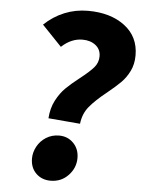

<svg xmlns="http://www.w3.org/2000/svg" viewBox="-54 -792 636 848"><g transform="rotate(5 264.0 -368.0)"><path d="M292 -450Q333 -482 351.5 -503.5Q370 -525 370 -553Q370 -584 347 -602Q324 -620 289 -620Q239 -620 196 -580L109 -671Q149 -709 198 -729Q247 -749 302 -749Q402 -749 465 -701.5Q528 -654 528 -571Q528 -532 513 -501.5Q498 -471 476 -449Q454 -427 417 -397Q368 -358 341.5 -326Q315 -294 310 -249L169 -261Q172 -306 190 -340.5Q208 -375 232 -398.5Q256 -422 292 -450ZM112 -78Q112 -105 126 -131Q140 -157 165.5 -173Q191 -189 223 -189Q261 -189 286.5 -163Q312 -137 312 -97Q312 -53 280.5 -20Q249 13 202 13Q163 13 137.5 -12Q112 -37 112 -78Z"/></g></svg>

Font: Nebula Sans Bold
Style: Regular
Weight: 700
Italic angle: -9°
Designer: Paul D. Hunt for Adobe (as Source Sans)
Foundry: Nebula Entertainment & Broadcasting LLC
Version: Version 1.010